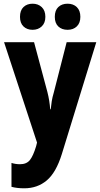

<svg xmlns="http://www.w3.org/2000/svg" viewBox="-20 -777 542 1037"><path d="M2 -549H164L236 -280Q248 -233 251 -187H254Q256 -209 259.5 -230.5Q263 -252 271 -279L340 -549H500L314 55Q283 155 232.5 197.5Q182 240 111 240Q91 240 74 238Q57 236 42 232V103Q64 110 88 110Q123 110 141 88Q159 66 175 13L180 -7ZM88 -686Q88 -721 107 -739Q126 -757 156 -757Q186 -757 205.5 -738.5Q225 -720 225 -686Q225 -653 205.5 -634.5Q186 -616 156 -616Q126 -616 107 -634Q88 -652 88 -686ZM276 -686Q276 -721 295 -739Q314 -757 345 -757Q376 -757 395 -738.5Q414 -720 414 -686Q414 -653 395 -634.5Q376 -616 345 -616Q314 -616 295 -634Q276 -652 276 -686Z"/></svg>

Font: Noto Sans Sinhala Condensed ExtraBold
Style: Regular
Weight: 800
Width: 3
Designer: Jelle Bosma - Monotype Design Team
Foundry: Monotype Imaging Inc.
Version: Version 2.006; ttfautohint (v1.8.4.7-5d5b)